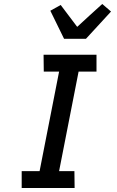

<svg xmlns="http://www.w3.org/2000/svg" viewBox="-20 -945 590 965"><path d="M355 0H89V-85H179L277 -585H200L199 -670H465V-585H375L277 -85H354ZM302 -750 233 -891 285 -920 368 -810 430 -867 494 -925 538 -887 412 -750Z"/></svg>

Font: Lode Dark Term
Style: Bold Italic
Weight: 700
Italic angle: -11°
Monospace: yes
Designer: Belleve Invis
Foundry: Belleve Invis
Version: Version 29.2.0